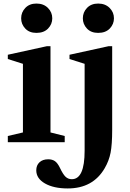

<svg xmlns="http://www.w3.org/2000/svg" viewBox="-20 -800 730 1080"><path d="M99 -697Q99 -731 122.5 -755.5Q146 -780 185 -780Q225 -780 249.5 -755.5Q274 -731 274 -697Q274 -664 250.5 -639.5Q227 -615 185 -615Q145 -615 122 -639.5Q99 -664 99 -697ZM264 -55 344 -35V0H24V-35L109 -55V-441L24 -468V-492L243 -540H264ZM456 48V-441L371 -468V-492L590 -540H611V-69Q611 13 602 59Q593 105 569 146Q503 260 361 260Q282 260 233 232Q184 204 184 158Q184 130 202 113Q220 96 251 96Q274 96 289 106.5Q304 117 317 144Q334 180 348.5 194Q363 208 384 208Q456 208 456 48ZM446 -697Q446 -731 469.5 -755.5Q493 -780 532 -780Q572 -780 596.5 -755.5Q621 -731 621 -697Q621 -664 597.5 -639.5Q574 -615 532 -615Q492 -615 469 -639.5Q446 -664 446 -697Z"/></svg>

Font: Libre Caslon Text
Style: Bold
Weight: 700
Designer: Pablo Impallari, Rodrigo Fuenzalida
Foundry: Pablo Impallari, Rodrigo Fuenzalida
Version: Version 1.002